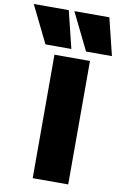

<svg xmlns="http://www.w3.org/2000/svg" viewBox="-210 -1059 713 1118"><g transform="rotate(10 146.5 -500.0)"><path d="M4 -780 -104 -1000H103L157 -780ZM244 -780 136 -1000H343L397 -780ZM66 0V-730H276V0Z"/></g></svg>

Font: M PLUS 1 Black
Style: Regular
Weight: 900
Designer: Coji Morishita
Foundry: UNDERFOREST DESIGN
Version: Version 1.001